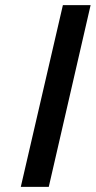

<svg xmlns="http://www.w3.org/2000/svg" viewBox="-20 -728 373 748"><path d="M61 0 225 -708H333L170 0Z"/></svg>

Font: Titillium Web SemiBold
Style: Italic
Weight: 600
Italic angle: -13°
Version: Version 1.002;PS 57.000;hotconv 1.0.70;makeotf.lib2.5.55311